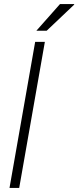

<svg xmlns="http://www.w3.org/2000/svg" viewBox="-20 -930 387 950"><path d="M27 0 154 -723H202L75 0ZM160 -778 277 -910H347V-907L211 -778Z"/></svg>

Font: Archivo SemiBold Thin
Style: Italic
Weight: 250
Italic angle: -10°
Version: Version 2.001